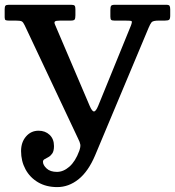

<svg xmlns="http://www.w3.org/2000/svg" viewBox="-20 -770 732 802"><path d="M68 -139Q68 -176 88.8 -200Q109.5 -224 141 -224Q169 -224 187.2 -206.8Q205.5 -189.5 205.5 -160Q205.5 -139.5 198.5 -129.2Q191.5 -119 182.5 -114Q173.5 -109 166.5 -105.2Q159.5 -101.5 159.5 -94Q159.5 -80.5 174.8 -66.2Q190 -52 218 -52Q245 -52 270 -74Q295 -96 311 -139.5Q317 -156.5 315.5 -166.2Q314 -176 306 -191.5L83 -664.5Q77 -677.5 70.8 -680.8Q64.5 -684 45 -684H17Q7.5 -684 3.5 -686Q-0.5 -688 -0.5 -697.5V-731.5Q-0.5 -742.5 2.8 -746.2Q6 -750 17 -750H277.5Q288.5 -750 291.8 -746.2Q295 -742.5 295 -731V-706.5Q295 -693 291.8 -688.5Q288.5 -684 275.5 -684H232Q213 -684 209.2 -680Q205.5 -676 210.5 -665.5L354.5 -328Q364.5 -304.5 372.5 -304.5Q380.5 -304.5 390 -327.5L527 -663.5Q533 -679.5 529.5 -681.8Q526 -684 502 -684H458Q447 -684 444 -687.5Q441 -691 441 -701V-728.5Q441 -741 444 -745.5Q447 -750 459.5 -750H674Q685.5 -750 688.2 -745.8Q691 -741.5 691 -730.5V-705.5Q691 -691.5 686.8 -687.8Q682.5 -684 668.5 -684H643.5Q619 -684 613.2 -677Q607.5 -670 601 -654.5L377.5 -121.5Q349 -54 308 -21.2Q267 11.5 219 11.5Q173 11.5 139 -8.5Q105 -28.5 86.5 -62.8Q68 -97 68 -139Z"/></svg>

Font: Besley* Narrow Medium
Style: Regular
Weight: 500
Width: 4
Designer: Owen Earl
Foundry: indestructible type*
Version: Version 3.000; ttfautohint (v1.8.3)